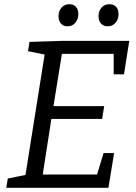

<svg xmlns="http://www.w3.org/2000/svg" viewBox="-20 -892 646 912"><path d="M594 -698 569 -539H520V-636H274L234 -388H475L465 -327H224L183 -63H441L472 -165H522L495 0H10L17 -44L101 -61L192 -633L113 -649L120 -693L283 -698ZM258 -815Q258 -840 272.5 -856Q287 -872 310 -872Q329 -872 340.5 -859.5Q352 -847 352 -825Q352 -800 337.5 -783.5Q323 -767 301 -767Q281 -767 269.5 -780Q258 -793 258 -815ZM448 -815Q448 -840 462.5 -856Q477 -872 500 -872Q520 -872 531.5 -859.5Q543 -847 543 -825Q543 -800 528.5 -783.5Q514 -767 491 -767Q472 -767 460 -780Q448 -793 448 -815Z"/></svg>

Font: Bitter Pro
Style: Italic
Weight: 400
Italic angle: -9°
Designer: Sol Matas, and Bitter project Authors
Foundry: Sol Matas
Version: Version 1.010